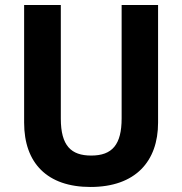

<svg xmlns="http://www.w3.org/2000/svg" viewBox="-20 -734 725 764"><path d="M609 -246V-714H464V-263C464 -159 427 -115 343 -115C263 -115 222 -154 222 -262V-714H76V-246C76 -85 168 10 340 10C519 10 609 -92 609 -246Z"/></svg>

Font: Noto Sans Arabic UI SmCn
Style: Bold
Weight: 700
Width: 4
Designer: Monotype Design Team, Nadine Chahine and Nizar Qandah
Foundry: Monotype Imaging Inc.
Version: Version 2.010